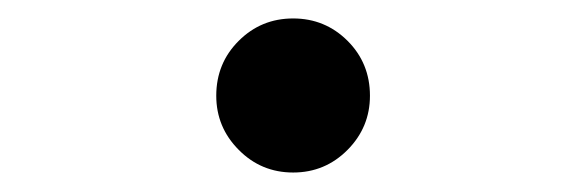

<svg xmlns="http://www.w3.org/2000/svg" viewBox="-20 -547 626 205"><path d="M293 -362.8Q258.8 -362.8 234.9 -387Q210.9 -411.1 210.9 -444.8Q210.9 -479.5 234.9 -503.4Q258.8 -527.3 293 -527.3Q327.1 -527.3 351.1 -503.4Q375 -479.5 375 -444.8Q375 -411.1 351.1 -387Q327.1 -362.8 293 -362.8Z"/></svg>

Font: Cascadia Code SemiBold
Style: Regular
Weight: 600
Monospace: yes
Designer: Aaron Bell
Foundry: Saja Typeworks
Version: Version 2404.023; ttfautohint (v1.8.4)